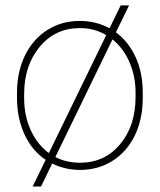

<svg xmlns="http://www.w3.org/2000/svg" viewBox="-20 -615 587 706"><path d="M42.5 -274.4Q42.5 -350.1 71.5 -410.4Q100.6 -470.7 153.6 -504.4Q206.5 -538.1 273.4 -538.1Q332 -538.1 382.8 -511.2L423.8 -595.2H454.6L406.2 -496.1Q452.6 -461.9 478.8 -404.8Q504.9 -347.7 504.9 -274.4V-253.9Q504.9 -177.7 476.1 -117.7Q447.3 -57.6 394.3 -23.9Q341.3 9.8 274.4 9.8Q219.7 9.8 171.9 -13.7L130.9 70.8H100.1L147.9 -27.3Q97.7 -61 70.1 -120.8Q42.5 -180.7 42.5 -254.9ZM68.8 -253.9Q68.8 -189.5 93 -136.5Q117.2 -83.5 159.7 -52.2L370.6 -485.8Q327.6 -511.7 273.4 -511.7Q183.1 -511.7 126 -442.9Q68.8 -374 68.8 -269.5ZM478.5 -274.4Q478.5 -334 456.3 -385.7Q434.1 -437.5 393.6 -470.2L183.6 -37.6Q224.1 -16.6 274.4 -16.6Q364.7 -16.6 421.6 -84.5Q478.5 -152.3 478.5 -259.3Z"/></svg>

Font: TypoPRO Roboto
Style: Regular
Weight: 250
Designer: Google
Version: Version 2.136; 2016